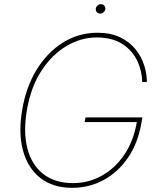

<svg xmlns="http://www.w3.org/2000/svg" viewBox="-20 -895 779 925"><path d="M664.8 -500Q664.8 -551.1 642 -600.5Q619.3 -649.9 570.8 -682.2Q522.4 -714.5 444.6 -714.5Q370.7 -714.5 301 -673.7Q231.2 -632.8 179.9 -554.5Q128.6 -476.2 109.4 -363.6Q91.6 -257.8 112.2 -179Q132.8 -100.1 188.7 -56.5Q244.7 -12.8 332.4 -12.8Q405.9 -12.8 470 -48.3Q534.1 -83.8 578.8 -149.7Q623.6 -215.6 639.2 -306.8H387.8L392 -329.5H666.2L661.9 -306.8Q645.6 -207.4 597.5 -136.5Q549.4 -65.7 479.6 -27.9Q409.8 9.9 328.1 9.9Q235.8 9.9 175.2 -36.9Q114.7 -83.8 91.3 -168Q67.8 -252.1 86.6 -363.6Q104.8 -475.1 156.6 -559.3Q208.5 -643.5 283.9 -690.3Q359.4 -737.2 448.9 -737.2Q513.5 -737.2 558.9 -715.2Q604.4 -693.2 633 -657.5Q661.6 -621.8 674.7 -580.4Q687.9 -539.1 687.5 -500ZM463.1 -829.5Q452.4 -829.5 446.2 -837Q440 -844.5 441.8 -855.1Q443.2 -862.6 450.3 -868.8Q457.4 -875 465.9 -875Q476.6 -875 482.8 -867.5Q489 -860.1 487.2 -849.4Q485.8 -841.6 478.7 -835.6Q471.6 -829.5 463.1 -829.5Z"/></svg>

Font: Inter UI Thin
Style: Italic
Weight: 100
Italic angle: -9.39999°
Designer: Rasmus Andersson
Foundry: rsms
Version: 3.2;8d6f07862